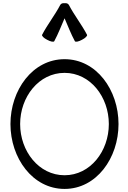

<svg xmlns="http://www.w3.org/2000/svg" viewBox="-20 -1207 831 1249"><path d="M333 -939C359 -987 378 -1038 400 -1088C422 -1038 441 -987 467 -939C471 -932 491 -936 513 -948C535 -959 550 -974 546 -981C511 -1048 463 -1108 428 -1175C423 -1184 412 -1188 400 -1186C388 -1188 377 -1184 372 -1175C337 -1108 289 -1048 254 -981C250 -974 265 -959 287 -948C309 -936 329 -932 333 -939ZM751 -400C751 -621 608 -822 400 -822C192 -822 48 -621 48 -400C48 -179 192 22 400 22C608 22 751 -179 751 -400ZM111 -400C111 -576 232 -733 400 -733C568 -733 688 -576 688 -400C688 -224 568 -67 400 -67C232 -67 111 -224 111 -400Z"/></svg>

Font: Nupuram
Style: Regular
Weight: 400
Designer: Santhosh Thottingal (santhosh.thottingal@gmail.com)
Foundry: SMC
Version: Version 1.000